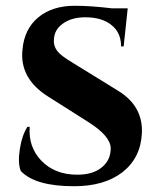

<svg xmlns="http://www.w3.org/2000/svg" viewBox="-20 -633 554 666"><path d="M390 -318Q478 -264 472 -168Q467 -84 404 -35Q341 13 237 13Q102 13 52 -40Q41 -68 49 -117Q56 -163 75 -193H83Q78 -123 123 -76Q170 -27 248 -27Q304 -27 335 -54Q364 -79 364 -118Q364 -160 289 -208L147 -298Q47 -361 58 -461Q64 -532 113 -573Q162 -613 239 -613Q295 -613 369 -604H423L409 -472H400Q400 -519 368 -545Q335 -573 276 -573Q228 -573 198 -551Q168 -530 167 -495Q165 -470 184 -450Q196 -437 231 -416Z"/></svg>

Font: Cinzel Bold(RUS BY LYAJKA)
Style: Regular
Weight: 700
Designer: Natanael Gama
Version: Version 1.001;PS 001.001;hotconv 1.0.56;makeotf.lib2.0.21325